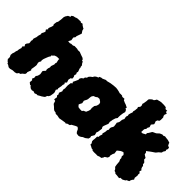

<svg xmlns="http://www.w3.org/2000/svg" viewBox="-77 -1210 1726 1726"><g transform="rotate(45 786.5 -347.0)"><path d="M-10 -22 -8 -35 -10 -49 -18 -65 -16 -87 -10 -103 -7 -122 -1 -137V-146L2 -161L7 -176L3 -194L17 -208L7 -224L12 -239L26 -257V-269L23 -285L27 -298L24 -313L29 -329L34 -343L36 -363L38 -369L44 -391L40 -399L51 -420L56 -434L45 -451L58 -466L52 -475L57 -489L63 -504L68 -522L62 -533L63 -546L67 -569L73 -576L76 -598L78 -610L80 -644L86 -659L95 -672L98 -678L121 -688L119 -699L134 -710L157 -715L162 -718L178 -722L217 -723L223 -717L242 -721L250 -712L270 -699L279 -695L283 -677L293 -661L299 -656L295 -640L282 -603V-590L270 -574L273 -556L275 -545L268 -531L261 -518L272 -517L285 -516L297 -521H319L332 -528L368 -527L379 -523L403 -524L415 -519L442 -509L453 -506L470 -495L469 -486L484 -480L490 -467L503 -450V-437L508 -426L507 -418L515 -397L519 -384L514 -376L522 -358L516 -342L524 -326L525 -306L512 -299L507 -275L516 -248L502 -233L510 -222L504 -205V-191L497 -154L501 -146L491 -131L500 -107V-92L495 -61L487 -45L475 -36L471 -22L464 -13L442 2L432 7L408 21L400 19L378 27L358 20L343 25L325 21L310 10L307 2L295 1L277 -14L279 -28L280 -41L269 -51L278 -69L276 -90L287 -106L293 -129L292 -139L288 -161L289 -168L308 -189L304 -203L306 -219L312 -236L310 -251L321 -283L319 -296L324 -304L321 -320L317 -337L318 -348H289L267 -341L255 -329L243 -318L247 -312L237 -297L229 -278L218 -249L214 -229L217 -217L209 -204L206 -190L212 -167V-159L210 -143L208 -130L204 -107L211 -97L198 -62L200 -52L196 -37L175 -20L166 -7L150 -2L139 13L120 19H111L92 20L66 27L48 26L30 14L16 9L14 1L4 -5Z M759 18 727 23 693 29 666 23H643L637 16L615 12L602 3L589 -10L567 -28L558 -56L541 -60L546 -91L535 -102L538 -118L530 -132L542 -162L537 -178L541 -199L540 -212L539 -235L544 -268L557 -278L549 -290L559 -310L572 -339L570 -350L578 -366L596 -380L598 -394L612 -405L616 -420L626 -432L649 -450L647 -455L663 -470L685 -480L686 -490L704 -497L717 -498L748 -512L761 -511L797 -520L832 -525L863 -527L885 -524L911 -518L916 -515L933 -516L950 -515L958 -508L985 -510L990 -497L1012 -487L1030 -481L1056 -468L1052 -456L1065 -449L1074 -430L1068 -408L1064 -379L1063 -355L1064 -345L1052 -328L1043 -299L1041 -282L1038 -272L1042 -249L1025 -205L1023 -191L1032 -176L1026 -132L1020 -118L1025 -100L1027 -90L1010 -60L1014 -47L1009 -29L996 -19L984 -10L964 -2L950 9L935 16L929 18L904 15L893 4L881 -21L866 -33L860 -32L844 -25L812 -7L805 5L779 12L769 21ZM768 -161H791L796 -167L801 -174L816 -180L824 -185L828 -195L832 -203L835 -212L838 -226L837 -235L835 -244L838 -260V-270L843 -277L847 -283L851 -288L854 -297L855 -302L858 -314L856 -324L853 -332L844 -340L834 -346L828 -351L814 -350H807L798 -344L790 -338L777 -333L770 -330L764 -321L759 -312L758 -304L757 -294L756 -287V-279L753 -268L750 -261L744 -250L739 -239L740 -233L742 -226L744 -213L739 -203L733 -192L730 -181L739 -172L742 -168L747 -164Z M1131 24 1110 22 1107 16 1092 14 1074 4 1059 -3 1060 -17 1049 -34 1048 -49 1050 -60 1051 -79V-96L1062 -102L1063 -119L1071 -142L1065 -151L1070 -166L1074 -185V-199L1082 -214L1079 -231L1082 -243L1092 -260L1094 -269L1091 -293L1088 -309L1096 -322L1101 -335L1102 -351L1105 -365L1113 -381L1109 -399V-411L1114 -423L1111 -437L1116 -456L1123 -475L1120 -486L1125 -504L1126 -521L1128 -528L1123 -544L1136 -559L1138 -574L1131 -593L1135 -604L1140 -636L1141 -657L1148 -667L1165 -682L1181 -688L1191 -702L1196 -711L1225 -719L1240 -722H1275L1294 -720L1302 -718L1311 -705H1334L1331 -691L1349 -683L1341 -665L1342 -650L1350 -637V-606L1347 -592L1331 -581L1326 -564L1333 -548L1335 -536L1317 -514L1320 -504L1325 -489L1315 -471V-458L1304 -442L1303 -429V-416L1302 -405H1320L1336 -414L1347 -420L1346 -435L1353 -443L1364 -461L1372 -475L1380 -480L1406 -492L1417 -502L1430 -514L1444 -520L1453 -524L1466 -522L1482 -529L1503 -526L1522 -524L1539 -519L1550 -515L1552 -506L1561 -489L1578 -483L1581 -467L1574 -450L1579 -440L1566 -419L1564 -406L1552 -395L1542 -387L1526 -367L1515 -359L1500 -349L1490 -342L1479 -334L1468 -325L1454 -316L1463 -305L1467 -285L1477 -279L1489 -271L1495 -268L1496 -248L1505 -241L1517 -229L1519 -211L1532 -199L1529 -192L1537 -173L1548 -162L1541 -145L1555 -132L1553 -116L1556 -105L1554 -88L1552 -73L1560 -57L1549 -44L1542 -30L1539 -17L1514 -5L1511 2L1496 11L1484 17L1461 18L1455 29L1424 25L1403 24L1395 16L1380 11L1373 -4L1361 -15L1358 -18L1354 -41L1353 -52L1351 -78L1342 -97V-112L1333 -128L1336 -146L1329 -154L1321 -163L1308 -161L1293 -154L1284 -147L1276 -141L1265 -132L1266 -121L1269 -99L1261 -83L1255 -58L1258 -45L1251 -29L1238 -21L1227 -13L1226 -6L1214 13L1195 16L1174 24L1158 23Z"/></g></svg>

Font: Winky Rough Black
Style: Italic
Weight: 900
Italic angle: -8.97852°
Designer: Simon Atzbach
Foundry: typofactur
Version: Version 1.206; ttfautohint (v1.8.4.7-5d5b)